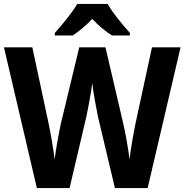

<svg xmlns="http://www.w3.org/2000/svg" viewBox="-20 -954 937 974"><path d="M526 -934H372C347 -891 292 -824 258 -787V-774H349C379 -794 415 -823 448 -858C480 -823 517 -794 548 -774H639V-787C603 -827 551 -889 526 -934ZM896 -714H751L669 -335C658 -283 643 -198 637 -145C631 -200 615 -287 605 -328L515 -714H382L289 -328C280 -287 264 -201 257 -145C251 -197 236 -285 225 -335L144 -714H0L167 0H333L418 -362C427 -402 443 -491 448 -532C453 -484 470 -398 477 -362L563 0H729Z"/></svg>

Font: Noto Sans Arabic UI SmCn
Style: Bold
Weight: 700
Width: 4
Designer: Monotype Design Team, Nadine Chahine and Nizar Qandah
Foundry: Monotype Imaging Inc.
Version: Version 2.010